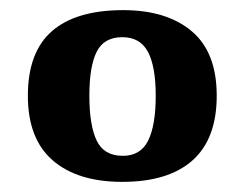

<svg xmlns="http://www.w3.org/2000/svg" viewBox="-20 -739 483 379"><path d="M221.4 -380Q133 -380 84 -422.5Q35 -465 35 -550Q35 -636 82.5 -677.5Q130 -719 223.4 -719Q308.8 -719 358.3 -677.5Q407.8 -636 407.8 -550Q407.8 -465 360.1 -422.5Q312.4 -380 221.4 -380ZM222.4 -431.4Q257.6 -431.4 272.5 -461.6Q287.4 -491.8 287.4 -550Q287.4 -607.8 272 -636.7Q256.6 -665.6 221.4 -665.6Q185.2 -665.6 170.8 -636.7Q156.4 -607.8 156.4 -550Q156.4 -491.8 170.8 -461.6Q185.2 -431.4 222.4 -431.4Z"/></svg>

Font: Noto Serif Hentaigana ExtraLight
Style: Regular
Weight: 200
Designer: Kazuhiro Yamada
Foundry: nipponia
Version: Version 1.000